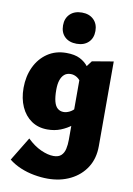

<svg xmlns="http://www.w3.org/2000/svg" viewBox="-103 -749 766 1103"><g transform="rotate(10 279.5 -198.0)"><path d="M254 289Q216 289 174.5 281.5Q133 274 95 258Q57 242 27 218L111 80Q150 118 191 136.5Q232 155 265 155Q294 155 309.5 140.5Q325 126 330.5 101.5Q336 77 336 48V-350L388 -419L512 -440V54Q512 126 478.5 178.5Q445 231 386.5 260Q328 289 254 289ZM204 11Q150 11 110.5 -16Q71 -43 49.5 -91Q28 -139 28 -201Q28 -268 53.5 -322.5Q79 -377 126 -409Q173 -441 236 -441Q285 -441 315.5 -425.5Q346 -410 365 -385Q384 -360 395 -331L348 -281Q336 -304 318.5 -315Q301 -326 282 -326Q259 -326 244.5 -313.5Q230 -301 222.5 -278.5Q215 -256 215 -223Q215 -181 222 -154.5Q229 -128 243.5 -116Q258 -104 278 -104Q294 -104 312 -112.5Q330 -121 347 -141L392 -83Q372 -61 344 -39Q316 -17 281 -3Q246 11 204 11ZM284 -503Q240 -503 214.5 -527.5Q189 -552 189 -594Q189 -635 214.5 -660Q240 -685 284 -685Q327 -685 352.5 -660Q378 -635 378 -594Q378 -552 352.5 -527.5Q327 -503 284 -503Z"/></g></svg>

Font: Ysabeau Infant Black
Style: Regular
Weight: 900
Designer: Christian Thalmann (Catharsis Fonts)
Version: Version 2.001;gftools[0.9.30]; featfreeze: ss01,ss02,lnum